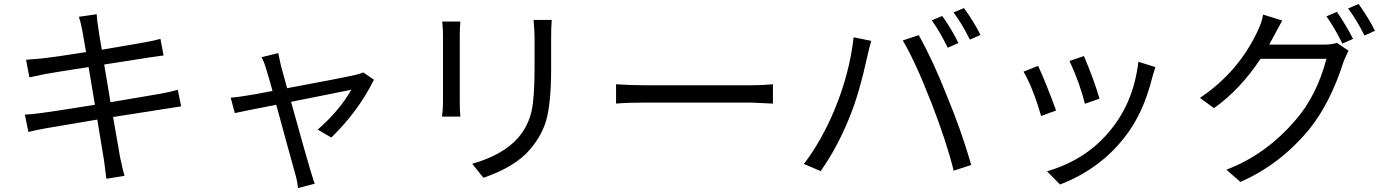

<svg xmlns="http://www.w3.org/2000/svg" viewBox="-20 -860 7030 973"><path d="M898 -321 553 -267 589 -61Q603 5 611 31L519 46Q510 -29 507 -48L473 -254Q434 -248 213 -210Q156 -200 124 -191L106 -279Q146 -281 194 -288Q244 -294 461 -329L429 -520Q278 -497 210 -485L129 -468L112 -557L195 -564Q252 -570 416 -596Q401 -680 397 -706Q388 -751 380 -775L470 -788Q472 -753 478 -719Q479 -705 496 -608Q686 -640 721 -647Q762 -654 793 -663L809 -579Q798 -578 738 -569L508 -533L540 -342Q667 -363 793 -385Q844 -394 881 -405Z M1875 -456Q1796 -296 1659 -163L1590 -203Q1700 -299 1760 -405L1455 -344Q1526 -88 1553 3Q1556 11 1564 38Q1571 62 1575 71L1490 93Q1487 58 1476 21Q1469 -2 1437 -120Q1399 -262 1380 -329Q1215 -297 1170 -287L1149 -365Q1181 -367 1233 -376Q1251 -378 1361 -399Q1341 -473 1329 -510Q1319 -546 1305 -570L1390 -591Q1393 -575 1404 -526L1435 -413Q1725 -467 1783 -481Q1809 -487 1821 -493Z M2313 -751Q2310 -723 2310 -679V-345Q2310 -296 2313 -269H2220Q2225 -307 2225 -346V-679Q2225 -713 2221 -751ZM2776 -759Q2773 -722 2773 -672V-510Q2773 -339 2748 -250Q2726 -174 2668 -105Q2593 -15 2430 41L2373 -30Q2528 -74 2605 -161Q2657 -221 2674 -298Q2689 -366 2689 -514V-672Q2689 -697 2684 -759Z M3102 -433Q3177 -428 3241 -428H3789Q3842 -428 3897 -433V-335L3790 -340H3241Q3154 -340 3102 -335Z M4755 -779Q4803 -712 4837 -642L4783 -618Q4744 -698 4702 -757ZM4865 -819Q4910 -759 4949 -683L4895 -659Q4853 -744 4812 -797ZM4306 -671 4395 -653Q4381 -601 4377 -581Q4333 -381 4286 -268Q4225 -115 4139 7L4054 -29Q4144 -148 4208 -301Q4285 -486 4306 -671ZM4555 -655 4636 -682Q4709 -552 4782 -366Q4852 -197 4902 -24L4813 5Q4776 -144 4700 -339Q4619 -547 4555 -655Z M5473 -576Q5523 -459 5552 -360L5478 -334Q5452 -439 5400 -551ZM5835 -520 5820 -470Q5774 -283 5678 -163Q5552 -2 5352 75L5286 8Q5489 -51 5611 -205Q5725 -345 5749 -547ZM5241 -526Q5280 -442 5332 -300L5256 -272Q5216 -412 5167 -497Z M6690 -634Q6731 -634 6755 -643L6814 -603Q6797 -568 6789 -548Q6722 -338 6615 -205Q6467 -26 6266 62L6195 0Q6395 -76 6545 -251Q6653 -375 6702 -562H6368Q6264 -405 6132 -312L6061 -364Q6257 -495 6355 -706Q6375 -748 6381 -786L6478 -756L6412 -634ZM6755 -800Q6800 -735 6837 -663L6783 -639Q6740 -725 6702 -777ZM6865 -840Q6920 -762 6948 -704L6895 -680Q6852 -764 6812 -817Z"/></svg>

Font: 思源黑体R
Style: Regular
Weight: 400
Designer: Ryoko NISHIZUKA  (kana & ideographs); Paul D. Hunt (Latin, Greek & Cyrillic); Wenlong ZHANG  (bopomofo); Sandoll Communi
Foundry: Adobe Systems Incorporated
Version: Version 1.00 June 24, 2014, initial release